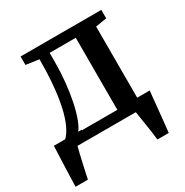

<svg xmlns="http://www.w3.org/2000/svg" viewBox="-171 -688 965 1003"><g transform="rotate(-30 312.0 -186.5)"><path d="M50 0V-57H70.5Q95.5 -79 114 -119.2Q132.5 -159.5 144.5 -215.2Q156.5 -271 162.5 -340.5Q168.5 -410 168.5 -491L90 -502V-553H577V-502L510 -491V0ZM152 -59H388.5V-493.5H231V-445Q231 -380.5 225 -319.8Q219 -259 208.2 -207.2Q197.5 -155.5 183 -117Q168.5 -78.5 152 -59ZM-1.5 180Q-0.5 146.5 0.8 106.2Q2 66 3.8 22.8Q5.5 -20.5 7.5 -62H176.5L115.5 -4.5Q111 11 104.5 37.5Q98 64 91.8 93Q85.5 122 80.2 145.8Q75 169.5 73 180ZM492 180Q490.5 161 487 136.8Q483.5 112.5 479.5 87Q475.5 61.5 471.8 38.8Q468 16 466 0L423.5 -62H585.5Q583.5 -44 581 -19.5Q578.5 5 576 32.5Q573.5 60 570.5 87Q567.5 114 565.2 138.2Q563 162.5 560.5 180Z"/></g></svg>

Font: Merriweather 24pt SemiBold
Style: Regular
Weight: 600
Designer: Eben Sorkin
Foundry: Eben Sorkin
Version: Version 2.100